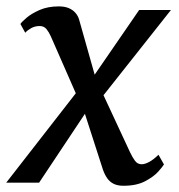

<svg xmlns="http://www.w3.org/2000/svg" viewBox="-35 -586 575 616"><path d="M361 10Q342 10 329.2 3.5Q316.5 -3 308.5 -14.8Q300.5 -26.5 295 -42.5L223.5 -264L262.5 -258.5L90.5 0H-15L236 -322.5L226.5 -245L128 -469.5Q122 -483 114 -492.8Q106 -502.5 92 -502.5Q77.5 -502.5 65.2 -495.8Q53 -489 46 -481L30.5 -509Q34 -515 50 -528.8Q66 -542.5 92.2 -554Q118.5 -565.5 153.5 -565.5Q172.5 -565.5 185.5 -560Q198.5 -554.5 207 -544.8Q215.5 -535 219 -522.5L281 -303L243 -309L411.5 -554H513.5L269 -245L278 -321.5L382 -98Q389.5 -82 397.8 -70.5Q406 -59 419.5 -59Q429.5 -59 443.2 -66.2Q457 -73.5 473.5 -89.5L491 -58.5Q487.5 -52 472.8 -35.5Q458 -19 430.5 -4.5Q403 10 361 10Z"/></svg>

Font: Merriweather 20pt
Style: Italic
Weight: 400
Italic angle: -7.8°
Version: Version 2.101